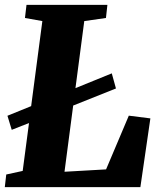

<svg xmlns="http://www.w3.org/2000/svg" viewBox="-30 -768 671 787"><path d="M-10.3 -1H545.4L586.4 -282.7L498 -293.9L404.8 -73.7L234.4 -64L270 -335.4L445.3 -405.3L428.2 -467.3L279.3 -406.7L315.4 -681.6L404.3 -694.3L410.2 -748H78.6L72.3 -694.3L143.6 -681.6L97.7 -333L0.5 -293.5L18.1 -235.8L88.9 -263.7L63 -67.4L-4.4 -52.7Z"/></svg>

Font: Merriweather
Style: Heavy Italic
Weight: 900
Italic angle: -7.5°
Designer: Eben Sorkin
Foundry: Eben Sorkin
Version: Version 1.001